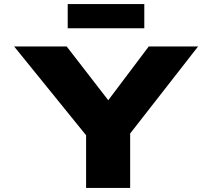

<svg xmlns="http://www.w3.org/2000/svg" viewBox="-20 -930 1050 950"><path d="M406 0V-313L426 -236L50 -700H310L583 -347H450L716 -700H960L619 -263L624 -321V0ZM315 -790V-910H694V-790Z"/></svg>

Font: Lexend Zetta Black
Style: Regular
Weight: 900
Designer: Bonnie Shaver-Troup, Thomas Jockin
Foundry: Lexend
Version: Version 1.007